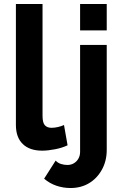

<svg xmlns="http://www.w3.org/2000/svg" viewBox="-20 -750 618 966"><path d="M60 -730H194V-168Q194 -132 206 -119.5Q218 -107 239 -107Q255 -107 272 -111Q289 -115 302 -121L320 -19Q293 -6 257 1Q221 8 192 8Q129 8 94.5 -25.5Q60 -59 60 -121ZM335 196Q298 196 264 184.5Q230 173 202 149L260 58Q271 70 287 75Q303 80 319 80Q337 80 351.5 71.5Q366 63 374.5 48Q383 33 383 14V-524H517V4Q517 60 492.5 104Q468 148 427.5 172Q387 196 335 196ZM383 -597V-730H517V-597Z"/></svg>

Font: Raleway Thin
Style: Bold
Weight: 700
Version: Version 4.026